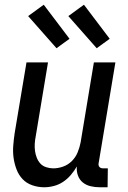

<svg xmlns="http://www.w3.org/2000/svg" viewBox="-20 -784 540 812"><path d="M167 8Q141 8 116.5 -0.5Q92 -9 75.5 -26.5Q59 -44 50 -67.5Q41 -91 37.5 -116Q34 -141 36 -167.5Q38 -194 42 -221L92 -520H183L131 -207Q128 -192 127 -176.5Q126 -161 128 -146Q130 -131 135.5 -117Q141 -103 150.5 -92.5Q160 -82 175 -77Q190 -72 205 -72Q226 -72 247 -79.5Q268 -87 284 -103Q300 -119 308.5 -140Q317 -161 321 -182L377 -520H468L397 -93Q396 -89 397 -85Q398 -81 400.5 -78Q403 -75 407 -73.5Q411 -72 416 -72H436L435 8H402Q382 8 363 3.5Q344 -1 330 -12.5Q316 -24 309.5 -42Q303 -60 305 -80Q294 -61 279.5 -44Q265 -27 247 -15Q229 -3 208 2.5Q187 8 167 8ZM389 -580 269 -716 335 -764 444 -620ZM219 -580 99 -716 165 -764 274 -620Z"/></svg>

Font: Iosevka Term Curly Medium
Style: Italic
Weight: 500
Italic angle: -9°
Designer: Belleve Invis
Foundry: Belleve Invis
Version: Version 32.3.0